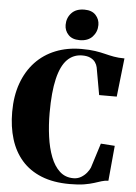

<svg xmlns="http://www.w3.org/2000/svg" viewBox="-63 -1023 766 1081"><g transform="rotate(5 319.5 -482.0)"><path d="M372.5 10.5Q279.5 10.5 212 -16.8Q144.5 -44 100.8 -94Q57 -144 35.8 -213.2Q14.5 -282.5 14.5 -366Q14.5 -456.5 40.2 -528Q66 -599.5 113.2 -649.8Q160.5 -700 226.5 -726.5Q292.5 -753 373 -753Q418.5 -753 450 -748.2Q481.5 -743.5 506.8 -737Q532 -730.5 558 -725.8Q584 -721 618 -721L593.5 -503H494L466.5 -657.5Q463.5 -672 454 -685.8Q444.5 -699.5 426.5 -708.2Q408.5 -717 380.5 -717Q330 -717 295.2 -681.8Q260.5 -646.5 242.8 -571.8Q225 -497 225 -379Q225 -309.5 233.8 -245.5Q242.5 -181.5 261.8 -131.8Q281 -82 312.5 -53Q344 -24 390 -24Q414 -24 433 -35.2Q452 -46.5 465 -62.5Q478 -78.5 483.5 -92L527.5 -231.5L606.5 -226L588 -27Q567.5 -26.5 549.5 -20.8Q531.5 -15 509 -7.8Q486.5 -0.5 454 5Q421.5 10.5 372.5 10.5ZM356.5 -801.5Q315 -801.5 293.2 -825Q271.5 -848.5 271.5 -880.5Q271.5 -920 297 -947.5Q322.5 -975 369.5 -975H370.5Q412 -975 433.8 -951.5Q455.5 -928 455.5 -895.5Q455.5 -857 430 -829.2Q404.5 -801.5 357.5 -801.5Z"/></g></svg>

Font: Merriweather 120pt Black
Style: Regular
Weight: 900
Designer: Eben Sorkin
Foundry: Eben Sorkin
Version: Version 2.100